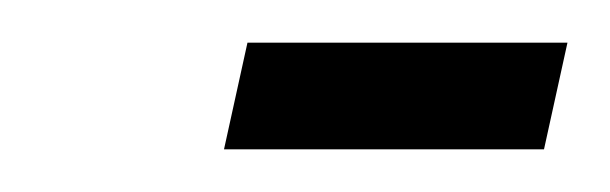

<svg xmlns="http://www.w3.org/2000/svg" viewBox="-20 -220 286 90"><path d="M246 -200 235 -150H85L96 -200Z"/></svg>

Font: SOV_Meka
Style: Italic
Weight: 400
Italic angle: -13°
Version: Version 1.00